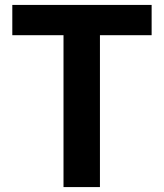

<svg xmlns="http://www.w3.org/2000/svg" viewBox="-20 -760 666 780"><path d="M30 -740H596V-617H386V0H238V-617H30Z"/></svg>

Font: Kinto Sans
Style: Bold
Weight: 700
Designer: Authors: Ryoko NISHIZUKA  (kana & ideographs); Paul D. Hunt (Latin, Greek & Cyrillic); Wenlong ZHANG  (bopomofo); Sandol
Foundry: Adobe Systems Incorporated, ookami Inc.
Version: Version 0.001